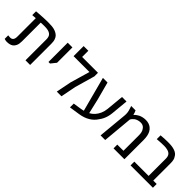

<svg xmlns="http://www.w3.org/2000/svg" viewBox="157 -1799 2863 2863"><g transform="rotate(45 1589.0 -367.5)"><path d="M75.7 2.9Q64 2.9 51.3 0.5Q38.6 -2 23.4 -6.8V-81.1Q44.4 -77.6 66.4 -77.6Q100.1 -77.6 116.7 -99.1Q133.3 -120.6 133.3 -165V-552.7Q115.7 -551.8 98.1 -550.3Q80.6 -548.8 63.5 -547.9V-627.9Q113.3 -631.8 157 -634.8Q200.7 -637.7 238 -639.2Q275.4 -640.6 307.1 -640.6Q352.5 -640.6 384 -637.7Q415.5 -634.8 438.7 -628.2Q461.9 -621.6 482.4 -611.3Q509.3 -597.7 526.9 -578.9Q544.4 -560.1 554.7 -530.8Q561.5 -512.7 564.2 -491Q566.9 -469.2 566.9 -443.4V0H468.8V-440.4Q468.8 -495.1 444.1 -521.7Q419.4 -548.3 371.1 -556.2Q349.1 -560.5 312.5 -560.5Q295.4 -560.5 275.1 -560.1Q254.9 -559.6 231.9 -558.1V-165Q231.9 -136.7 228 -113.3Q224.1 -89.8 214.8 -70.3Q201.7 -42.5 180.2 -25.4Q161.6 -11.2 135.5 -4.2Q109.4 2.9 75.7 2.9Z M728.5 -224.6V-630.9H827.6V-307.1L761.2 -224.6Z M1128.9 0 1176.8 -241.2 1266.6 -550.8H932.1V-763.2H1030.8V-632.8H1364.7V-556.2L1274.9 -243.2L1227.5 0Z M1434.1 27.3V-52.7L1560.5 -71.8Q1574.2 -74.2 1588.1 -76.9Q1602.1 -79.6 1615.7 -83.5L1470.7 -630.9H1567.9L1643.1 -349.1L1697.8 -114.3Q1738.3 -135.7 1769.8 -170.7Q1801.3 -205.6 1821.3 -252Q1841.3 -298.3 1847.2 -354L1873.5 -630.9H1968.3L1942.4 -357.4Q1938.5 -318.4 1929 -283.2Q1919.4 -248 1904.1 -216.3Q1888.7 -184.6 1867.7 -156.7Q1828.1 -93.3 1760.7 -52.5Q1693.4 -11.7 1599.6 2.4Q1554.2 9.3 1512.7 15.4Q1471.2 21.5 1434.1 27.3Z M2052.2 0 2095.2 -458.5Q2096.2 -469.2 2096.4 -477.5Q2096.7 -485.8 2096.7 -493.7Q2096.7 -509.3 2095 -523.4Q2093.3 -537.6 2089.4 -554.7Q2088.4 -560.5 2084.7 -571.8Q2081.1 -583 2077.6 -594Q2074.2 -605 2072.8 -609.4Q2070.8 -615.2 2068.6 -621.1Q2066.4 -627 2064.5 -632.8H2157.2Q2166 -614.3 2171.9 -597.4Q2177.7 -580.6 2180.2 -565.4H2187Q2193.4 -575.2 2212.4 -589.8Q2231.4 -604.5 2250.5 -614.3Q2269.5 -624.5 2300.5 -632.6Q2331.5 -640.6 2367.2 -640.6Q2401.9 -640.6 2430.2 -631.3Q2458.5 -622.1 2479.5 -606Q2494.1 -594.7 2505.6 -581.1Q2517.1 -567.4 2525.4 -551.3Q2540 -523.4 2547.4 -486.8Q2554.7 -450.2 2554.7 -405.8V0H2325.7V-79.1H2455.6V-405.8Q2455.6 -441.4 2448.2 -469Q2440.9 -496.6 2426.3 -514.2Q2418 -527.8 2405.8 -537.8Q2393.6 -547.9 2377 -553.5Q2360.4 -559.1 2338.9 -559.1Q2309.1 -559.1 2283.2 -550.3Q2257.3 -541.5 2241.2 -529.8Q2225.6 -518.1 2213.4 -504.4Q2201.2 -490.7 2193.4 -475.1L2149.9 0Z M2684.6 0V-79.1H2985.8V-440.9Q2985.8 -494.1 2961.9 -520.5Q2938 -546.9 2891.6 -554.7Q2879.4 -557.6 2864 -559.1Q2848.6 -560.5 2829.1 -560.5Q2804.7 -560.5 2769.5 -558.8Q2734.4 -557.1 2684.1 -553.2V-632.8Q2719.2 -636.7 2756.6 -638.7Q2793.9 -640.6 2834 -640.6Q2882.3 -640.6 2915.5 -636.5Q2948.7 -632.3 2978.5 -621.6Q3008.3 -610.8 3028.1 -594.2Q3047.9 -577.6 3060.1 -552.2Q3069.8 -538.1 3075 -521.5Q3080.1 -504.9 3082.3 -485.6Q3084.5 -466.3 3084.5 -443.8V-79.1H3156.2V0Z"/></g></svg>

Font: Open Sans Medium
Style: Regular
Weight: 500
Designer: Monotype Design Team
Foundry: Monotype Imaging Inc.
Version: Version 3.000